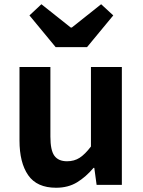

<svg xmlns="http://www.w3.org/2000/svg" viewBox="-20 -878 677 912"><path d="M246.4 13.8Q155.3 13.8 113.9 -45.8Q72.6 -105.3 72.6 -210.6V-559.8H219.4V-228.7Q219.4 -164.3 238.3 -138.2Q257.3 -112 298.6 -112Q332.7 -112 358.4 -128.6Q384.1 -145.2 412 -182.1V-559.8H558.8V0H438.9L427.9 -80.6H424.3Q388.2 -37.8 346 -12Q303.8 13.8 246.4 13.8ZM244.3 -654.2 119.9 -804.8 176.6 -857.9 316.2 -747.1H321L460.4 -857.9L518 -804.8L393.5 -654.2Z"/></svg>

Font: Noto Sans TC
Style: Regular
Weight: 100
Designer: Ryoko NISHIZUKA 西塚涼子 (kana, bopomofo & ideographs); Paul D. Hunt (Latin, Greek & Cyrillic); Sandoll Communications 산돌커뮤니
Foundry: Adobe
Version: Version 2.004;hotconv 1.0.118;makeotfexe 2.5.65603